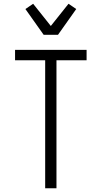

<svg xmlns="http://www.w3.org/2000/svg" viewBox="-20 -1000 540 1020"><path d="M220 0V-680H60V-735H440V-680H280V0ZM212 -815 115 -952 156 -980 250 -862 344 -980 385 -952 288 -815Z"/></svg>

Font: Iosevka Fixed SS04 Light
Style: Regular
Weight: 300
Monospace: yes
Designer: Belleve Invis
Foundry: Belleve Invis
Version: Version 32.5.0